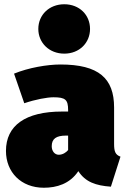

<svg xmlns="http://www.w3.org/2000/svg" viewBox="-20 -860 593 902"><path d="M282 -608C353 -608 403 -659 403 -724C403 -790 353 -840 282 -840C211 -840 160 -790 160 -724C160 -659 211 -608 282 -608ZM516 -184V-355C516 -492 444 -557 264 -557C202 -557 114 -542 46 -514L94 -375C147 -393 202 -403 231 -403C287 -403 300 -392 300 -343V-336H272C99 -336 8 -270 8 -151C8 -51 79 22 186 22C246 22 308 4 348 -56C381 -5 430 12 501 17L546 -124C522 -133 516 -148 516 -184ZM256 -133C237 -133 223 -150 223 -173C223 -208 244 -223 290 -223H300V-155C290 -143 274 -133 256 -133Z"/></svg>

Font: Fira Sans Ultra
Style: Regular
Weight: 950
Designer: Carrois Corporate & Edenspiekermann AG
Foundry: Carrois Corporate GbR & Edenspiekermann AG
Version: Version 4.203;PS 004.203;hotconv 1.0.88;makeotf.lib2.5.64775